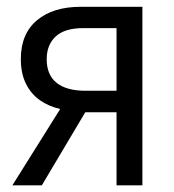

<svg xmlns="http://www.w3.org/2000/svg" viewBox="-20 -556 523 576"><path d="M105.5 0H17.1L160.6 -229Q126 -236.8 99.4 -255.6Q72.8 -274.4 57.6 -305.2Q42.5 -335.9 42.5 -378.9Q42.5 -454.6 90.8 -495.1Q139.2 -535.6 221.7 -535.6H407.2V0H329.6V-219.2H235.8ZM120.1 -378.4Q120.1 -331.1 149.9 -307.4Q179.7 -283.7 236.8 -283.7H329.6V-471.7H230.5Q173.8 -471.7 147 -446.5Q120.1 -421.4 120.1 -378.4Z"/></svg>

Font: Open Sans SemiCondensed
Style: Regular
Weight: 400
Width: 4
Designer: Monotype Design Team
Foundry: Monotype Imaging Inc.
Version: Version 3.000